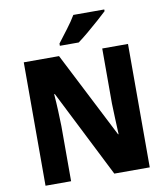

<svg xmlns="http://www.w3.org/2000/svg" viewBox="-98 -1013 952 1094"><g transform="rotate(-10 377.5 -465.5)"><path d="M679 0H474L219 -505H215Q219 -457 221 -408Q223 -359 224 -319V0H76V-714H280L534 -217H537Q535 -263 533 -310Q531 -357 530 -396V-714H679ZM580 -921Q561 -903 529.5 -875Q498 -847 464 -818.5Q430 -790 404 -771H295V-784Q320 -817 350.5 -857Q381 -897 401 -931H580Z"/></g></svg>

Font: Noto Sans Armenian SemiCondensed ExtraBold
Style: Regular
Weight: 800
Width: 4
Designer: Monotype Design Team
Foundry: Monotype Imaging Inc.
Version: Version 2.008; ttfautohint (v1.8.4.7-5d5b)